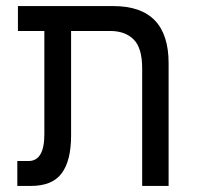

<svg xmlns="http://www.w3.org/2000/svg" viewBox="-20 -612 648 632"><path d="M37 0V-82H74Q126 -82 126 -170V-510H39V-592H353Q535 -592 535 -404V0H448V-387Q448 -454 420 -482Q392 -510 343 -510H214V-166Q214 -83 183 -41.5Q152 0 82 0Z"/></svg>

Font: Noto Sans Hebrew SemiCondensed
Style: Regular
Weight: 400
Width: 4
Designer: Monotype Design Team
Foundry: Monotype Imaging Inc.
Version: Version 2.004; ttfautohint (v1.8.4.7-5d5b)